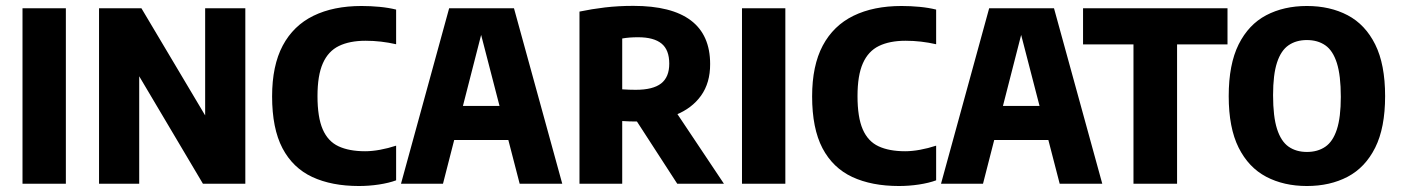

<svg xmlns="http://www.w3.org/2000/svg" viewBox="-20 -623 4751 651"><path d="M56.3 0V-595H203.3V0Z M315.8 0V-595H459.5L698 -194H675.6V-595H811.8V0H668.1L430.3 -401H452V0Z M1197 7.7Q1104.6 7.7 1038.8 -22.9Q972.9 -53.6 937.7 -120.5Q902.6 -187.5 902.6 -296.3Q902.6 -400.6 938.7 -468.5Q974.9 -536.3 1042.8 -569.5Q1110.8 -602.7 1205.8 -602.7Q1236.3 -602.7 1266.9 -599.8Q1297.5 -596.9 1323.1 -590.5V-473Q1297.7 -478.8 1272.1 -481.8Q1246.5 -484.8 1219.6 -484.8Q1165.5 -484.8 1129.1 -467.1Q1092.8 -449.4 1074.7 -408.4Q1056.5 -367.5 1056.5 -297.3Q1056.5 -225.3 1074.2 -184.5Q1091.9 -143.7 1127.8 -127Q1163.8 -110.2 1218.1 -110.2Q1241.4 -110.2 1268.7 -115.2Q1296 -120.2 1323.1 -129.1V-11.6Q1298.9 -2.6 1265 2.6Q1231 7.7 1197 7.7Z M1339.6 0 1502.9 -595H1722.7L1886.4 0H1742L1604.2 -532.2H1618.4L1482 0ZM1445.5 -148.3 1472.8 -263.9H1751.5L1779.5 -148.3Z M1944.8 0V-583.7Q1986.3 -592.4 2031.3 -597.8Q2076.4 -603.1 2127.4 -603.1Q2257 -603.1 2322.4 -553.8Q2387.8 -504.4 2387.8 -406Q2388.1 -342.2 2357 -298.7Q2325.8 -255.2 2270.1 -233.1Q2214.4 -211 2141 -211Q2127.1 -211 2114.4 -211.4Q2101.6 -211.8 2089.7 -212.6V0ZM2276.3 0 2100.4 -271.6H2253.2L2434.6 0ZM2135.5 -318.5Q2194 -318.5 2221.6 -340Q2249.2 -361.5 2249.2 -407.1Q2249.2 -454 2223 -475.3Q2196.7 -496.7 2143.6 -496.7Q2128.1 -496.7 2115.1 -495.7Q2102.2 -494.7 2089.7 -492.5V-320.1Q2103 -319.3 2112.8 -318.9Q2122.6 -318.5 2135.5 -318.5Z M2495.8 0V-595H2642.8V0Z M3028 7.7Q2935.6 7.7 2869.8 -22.9Q2803.9 -53.6 2768.7 -120.5Q2733.6 -187.5 2733.6 -296.3Q2733.6 -400.6 2769.7 -468.5Q2805.9 -536.3 2873.8 -569.5Q2941.8 -602.7 3036.8 -602.7Q3067.3 -602.7 3097.9 -599.8Q3128.5 -596.9 3154.1 -590.5V-473Q3128.7 -478.8 3103.1 -481.8Q3077.5 -484.8 3050.6 -484.8Q2996.5 -484.8 2960.1 -467.1Q2923.8 -449.4 2905.7 -408.4Q2887.5 -367.5 2887.5 -297.3Q2887.5 -225.3 2905.2 -184.5Q2922.9 -143.7 2958.8 -127Q2994.8 -110.2 3049.1 -110.2Q3072.4 -110.2 3099.7 -115.2Q3127 -120.2 3154.1 -129.1V-11.6Q3129.9 -2.6 3096 2.6Q3062 7.7 3028 7.7Z M3170.6 0 3333.9 -595H3553.7L3717.4 0H3573L3435.2 -532.2H3449.4L3313 0ZM3276.5 -148.3 3303.8 -263.9H3582.5L3610.5 -148.3Z M3823.2 0V-472.4H3652.2V-595H4142V-472.4H3971V0Z M4411.2 7.7Q4333 7.7 4273.2 -23.7Q4213.4 -55.2 4179.7 -122.4Q4146.1 -189.7 4146.1 -297Q4146.1 -404.8 4179.7 -472.3Q4213.4 -539.8 4273.2 -571.3Q4333 -602.7 4411.2 -602.7Q4489.6 -602.7 4549.4 -571.3Q4609.2 -539.8 4642.8 -472.3Q4676.4 -404.8 4676.4 -297Q4676.4 -189.7 4642.8 -122.4Q4609.2 -55.2 4549.4 -23.7Q4489.6 7.7 4411.2 7.7ZM4411.2 -107.8Q4447.9 -107.8 4473.7 -125.5Q4499.4 -143.1 4512.8 -184.1Q4526.2 -225 4526.2 -294.6Q4526.2 -367.1 4512.8 -409.3Q4499.4 -451.5 4473.7 -469.3Q4447.9 -487.2 4411.2 -487.2Q4374.7 -487.2 4349 -469.5Q4323.3 -451.9 4309.9 -410.9Q4296.5 -370 4296.5 -300.4Q4296.5 -227.9 4309.9 -185.9Q4323.3 -143.9 4349 -125.8Q4374.7 -107.8 4411.2 -107.8Z"/></svg>

Font: Encode Sans SC Condensed Thin
Style: Regular
Weight: 100
Width: 3
Designer: Multiple Designers
Foundry: Impallari Type
Version: Version 3.002